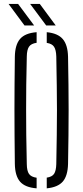

<svg xmlns="http://www.w3.org/2000/svg" viewBox="-20 -972 431 996"><path d="M170 5Q110.5 0.5 84.2 -29.5Q58 -59.5 57 -122Q56 -202 55.5 -270.2Q55 -338.5 55 -402.5Q55 -466.5 55.5 -533.2Q56 -600 57 -677.5Q58 -740 84.2 -770.2Q110.5 -800.5 170 -805V-750Q141.5 -746 130.5 -729.8Q119.5 -713.5 119 -679Q117 -598 116.2 -532Q115.5 -466 115.5 -403.8Q115.5 -341.5 116.2 -273.2Q117 -205 119 -120.5Q119.5 -85.5 130.5 -69.8Q141.5 -54 170 -50ZM222.5 5V-50.5Q250 -54.5 260.5 -70.2Q271 -86 272 -120.5Q273.5 -203 274.5 -270.2Q275.5 -337.5 275.5 -399.5Q275.5 -461.5 274.5 -528.8Q273.5 -596 272 -679Q271 -713 260.5 -729.2Q250 -745.5 222.5 -749.5V-805Q280 -799.5 305.8 -769.2Q331.5 -739 333 -677.5Q334.5 -600 335.2 -533.2Q336 -466.5 336 -402.5Q336 -338.5 335.2 -270.2Q334.5 -202 333 -122Q331.5 -60 305.8 -30.2Q280 -0.5 222.5 5ZM107 -840 24.5 -951.5H74L157 -840ZM219.5 -840 136.5 -951.5H186.5L269 -840Z"/></svg>

Font: Big Shoulders Stencil Text Light
Style: Regular
Weight: 300
Designer: Patric King
Foundry: XO Type Co
Version: Version 1.000